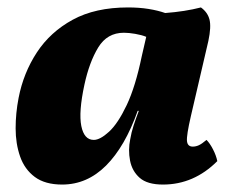

<svg xmlns="http://www.w3.org/2000/svg" viewBox="-20 -487 626 516"><path d="M520 -467Q538 -454 543 -434.5Q548 -415 540 -377L493 -175Q481 -123 482.5 -108Q484 -93 498 -93Q506 -93 514 -96.5Q522 -100 535 -111Q544 -102 552.5 -85.5Q561 -69 564 -54Q501 9 418 9Q376 9 355.5 -9Q335 -27 329.5 -55.5Q324 -84 330 -113Q333 -131 339 -149.5Q345 -168 353 -189H350Q316 -93 265 -42Q214 9 147 9Q101 9 73.5 -11.5Q46 -32 34 -66.5Q22 -101 22 -142Q22 -183 30 -224Q43 -291 79 -346Q115 -401 175.5 -434Q236 -467 324 -467Q354 -467 379 -463Q404 -459 424 -452Q477 -456 520 -467ZM207 -260Q191 -186 198.5 -148.5Q206 -111 232 -111Q249 -111 273 -133Q297 -155 320.5 -204.5Q344 -254 361 -336L373 -388Q361 -393 343.5 -396Q326 -399 313 -399Q268 -399 244 -359.5Q220 -320 207 -260Z"/></svg>

Font: Vollkorn ExtraBold
Style: Italic
Weight: 800
Italic angle: -11°
Designer: Friedrich Althausen
Foundry: Friedrich Althausen
Version: Version 5.000; ttfautohint (v1.8.3)